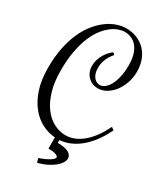

<svg xmlns="http://www.w3.org/2000/svg" viewBox="-255 -920 1070 1244"><g transform="rotate(30 280.0 -298.0)"><path d="M74.7 -371.1Q74.7 -283.2 94.7 -217.8Q114.7 -152.3 147.7 -108.9Q180.7 -65.4 222.9 -43.7Q265.1 -22 309.6 -22Q341.3 -22 372.3 -33.7Q403.3 -45.4 432.6 -68.8Q461.9 -92.3 489 -127.4Q516.1 -162.6 539.6 -210L544.9 -220.2L564.9 -205.1L559.6 -194.8Q534.2 -143.6 503.7 -104Q473.1 -64.5 439 -36.9Q404.8 -9.3 367.9 6.1Q331.1 21.5 292.5 24.4V45.4Q347.7 45.4 374.3 60.5Q400.9 75.7 400.9 100.6Q400.9 115.2 390.9 132.6Q380.9 149.9 360.6 166.7Q340.3 183.6 310.5 198.7Q280.8 213.9 241.2 224.6L231.9 193.8Q286.1 174.3 309.8 158Q333.5 141.6 333.5 131.8Q333.5 120.6 313.7 114Q293.9 107.4 258.8 107.4V23.9Q208 20.5 160.6 -3.7Q113.3 -27.8 76.2 -73.7Q39.1 -119.6 16.8 -187.5Q-5.4 -255.4 -5.4 -346.2Q-5.4 -428.7 8.5 -495.8Q22.5 -563 46.1 -615.5Q69.8 -668 101.3 -706.5Q132.8 -745.1 167.5 -770.3Q202.1 -795.4 238.3 -807.6Q274.4 -819.8 307.6 -819.8Q351.1 -819.8 387.7 -804.9Q424.3 -790 450.7 -762.9Q477.1 -735.8 491.9 -697Q506.8 -658.2 506.8 -610.8Q506.8 -565.4 492.9 -525.4Q479 -485.4 455.8 -455.3Q432.6 -425.3 402.6 -407.7Q372.6 -390.1 339.8 -390.1Q317.9 -390.1 298.8 -397.9Q279.8 -405.8 265.6 -419.9Q251.5 -434.1 243.2 -454.6Q234.9 -475.1 234.9 -500Q234.9 -523.9 242.2 -546.1Q249.5 -568.4 260.7 -587.2Q272 -606 285.4 -620.4Q298.8 -634.8 311.5 -643.1L324.7 -629.9Q314.5 -618.2 305.4 -604.7Q296.4 -591.3 289.6 -575.9Q282.7 -560.5 278.8 -543Q274.9 -525.4 274.9 -504.9Q274.9 -483.9 280 -467.3Q285.2 -450.7 294.2 -439Q303.2 -427.2 314.9 -421.1Q326.7 -415 339.8 -415Q357.9 -415 376 -428.5Q394 -441.9 408.2 -468Q422.4 -494.1 431.2 -532.2Q439.9 -570.3 439.9 -620.1Q439.9 -665 429.9 -698Q419.9 -731 402.3 -752.4Q384.8 -773.9 360.8 -784.4Q336.9 -794.9 309.6 -794.9Q290 -794.9 265.1 -786.4Q240.2 -777.8 214.1 -758.3Q188 -738.8 163.1 -706.8Q138.2 -674.8 118.4 -627.7Q98.6 -580.6 86.7 -517.1Q74.7 -453.6 74.7 -371.1Z"/></g></svg>

Font: Rochester
Style: Regular
Weight: 400
Version: Version 1.006